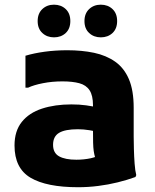

<svg xmlns="http://www.w3.org/2000/svg" viewBox="-20 -772 648 804"><path d="M307 12Q175.3 12 108 -27.7Q40.8 -67.4 40.8 -162.8Q40.8 -223.6 71.4 -261.6Q102 -299.6 155.9 -317.2Q209.8 -334.8 279 -334.8Q312.6 -334.8 340.6 -330.9Q368.7 -327 393.6 -320.8V-218Q379.2 -222.8 354.2 -226.8Q329.3 -230.8 306.2 -230.8Q252.5 -230.8 227.4 -215.7Q202.2 -200.7 202.2 -165.6Q202.2 -131.4 227.6 -117.3Q253 -103.2 299.8 -103.2Q331.4 -103.2 360.3 -109.4Q389.3 -115.5 409.4 -132.1L388.6 -83.4Q382.4 -99.1 378.4 -112.3Q374.5 -125.4 372.4 -139.9Q370.4 -154.4 369.9 -174.8Q369.4 -195.2 369.4 -226.4V-330.8Q369.4 -372.4 355 -394.1Q340.7 -415.8 312.1 -423.5Q283.6 -431.2 241.4 -431.2Q198.2 -431.2 159.8 -423.6Q121.4 -416.1 97.4 -404.8H86.6V-538.6Q122.6 -549.4 167.4 -555.5Q212.3 -561.6 261.8 -561.6Q323 -561.6 373.9 -550.9Q424.8 -540.1 462.2 -513.8Q499.6 -487.5 519.7 -440.7Q539.8 -393.9 539.8 -320.8V-200Q539.8 -178.6 540.7 -147.6Q541.5 -116.7 543.7 -86.8Q545.9 -56.8 550.6 -38.8L547.2 -30.8Q512.1 -18.1 472.8 -8.4Q433.5 1.3 391.6 6.6Q349.6 12 307 12ZM402.1 -615.6Q372.9 -615.6 353.3 -633.8Q333.7 -651.9 333.7 -683.7Q333.7 -715.5 353.3 -734Q372.9 -752.4 402.1 -752.4Q431.7 -752.4 451.1 -734.1Q470.5 -715.8 470.5 -683.8Q470.5 -651.8 451.1 -633.7Q431.7 -615.6 402.1 -615.6ZM206.1 -615.6Q176.9 -615.6 157.3 -633.8Q137.7 -651.9 137.7 -683.7Q137.7 -715.5 157.3 -734Q176.9 -752.4 206.1 -752.4Q235.7 -752.4 255.1 -734.1Q274.5 -715.8 274.5 -683.8Q274.5 -651.8 255.1 -633.7Q235.7 -615.6 206.1 -615.6Z"/></svg>

Font: Kufam
Style: Regular
Weight: 400
Designer: Wael Morcos, Artur Schmal
Foundry: Original Type
Version: Version 1.301; ttfautohint (v1.8.3)